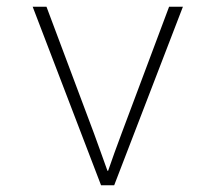

<svg xmlns="http://www.w3.org/2000/svg" viewBox="-20 -550 640 570"><path d="M280 0H319L523 -530H482L341 -154C325 -112 314 -80 301 -43H299C286 -80 274 -112 259 -154L118 -530H77Z"/></svg>

Font: Noto Sans Mono ExtraLight
Style: Regular
Weight: 200
Designer: Monotype Design Team
Foundry: Monotype Imaging Inc.
Version: Version 2.014